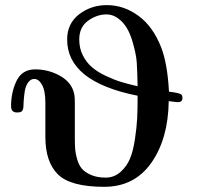

<svg xmlns="http://www.w3.org/2000/svg" viewBox="-20 -719 779 744"><path d="M22.9 -307.1Q22.9 -362.3 44.4 -406.2Q65.9 -450.2 116.2 -450.2Q169.4 -450.2 214.6 -424.1Q259.8 -397.9 268.1 -352.1Q270 -342.3 270 -321.8V-180.2Q270 -156.2 271.5 -139.2Q272.9 -122.1 279.5 -100.1Q286.1 -78.1 298.1 -64.5Q310.1 -50.8 333.5 -40.8Q356.9 -30.8 389.2 -30.8Q422.4 -30.8 446.8 -52.5Q471.2 -74.2 483.6 -104Q496.1 -133.8 502.9 -179.9Q509.8 -226.1 511.5 -259.5Q513.2 -293 513.2 -336.9V-348.1Q240.2 -402.3 240.2 -565.9Q240.2 -627.9 286.6 -663.6Q333 -699.2 394 -699.2Q460 -699.2 516.6 -657.7Q573.2 -616.2 605 -534.2Q628.9 -472.2 634.8 -363.8Q676.8 -358.9 683.1 -352.1Q687 -348.1 687 -339.8Q687 -322.8 668.9 -323.2Q666 -323.2 661.6 -323.7Q657.2 -324.2 649.2 -325.2Q641.1 -326.2 633.8 -327.1Q631.8 -181.2 566.4 -88.1Q501 4.9 383.8 4.9Q252.9 4.9 204.3 -43.5Q155.8 -91.8 155.8 -188V-319.8Q155.8 -367.7 142.8 -390.4Q129.9 -413.1 112.8 -413.1Q104 -413.1 96.2 -407.2Q90.3 -402.3 85.7 -394.3Q81.1 -386.2 78.6 -377.7Q76.2 -369.1 74.7 -356.7Q73.2 -344.2 72.5 -337.2Q71.8 -330.1 71.3 -319.1Q70.8 -308.1 70.8 -306.2Q69.8 -293 64.9 -288.1Q60.1 -283.2 45.9 -283.2Q22.9 -283.2 22.9 -307.1ZM287.1 -565.9Q287.1 -531.7 301 -504.4Q314.9 -477.1 335.9 -459Q356.9 -440.9 388.9 -425.5Q420.9 -410.2 449 -401.6Q477.1 -393.1 513.2 -384.8Q512.2 -440.9 510 -476.1Q507.8 -511.2 491.5 -564.2Q475.1 -617.2 443.8 -643.1Q419.9 -663.1 393.1 -663.1H392.1Q355 -663.1 321 -638.4Q287.1 -613.8 287.1 -565.9Z"/></svg>

Font: CMU Serif
Style: Bold
Weight: 700
Version: Version 0.7.0